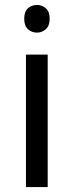

<svg xmlns="http://www.w3.org/2000/svg" viewBox="-20 -757 298 777"><path d="M130 -737Q150 -737 165.5 -723.5Q181 -710 181 -681Q181 -653 165.5 -639Q150 -625 130 -625Q108 -625 93 -639Q78 -653 78 -681Q78 -710 93 -723.5Q108 -737 130 -737ZM173 -536V0H85V-536Z"/></svg>

Font: Noto IKEA Simplified Chinese
Style: Regular
Weight: 400
Designer: Monotype Design Team
Foundry: Monotype Imaging Inc.
Version: Version 1.100